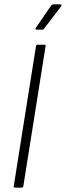

<svg xmlns="http://www.w3.org/2000/svg" viewBox="-20 -860 302 880"><path d="M49 0Q42 0 43 -7L145 -649Q146 -655 152 -655H183Q190 -655 189 -649L87 -7Q86 0 79 0ZM147 -724Q144 -724 143 -726Q142 -728 144 -732L214 -834Q219 -840 224 -840H257Q261 -840 262 -837.5Q263 -835 261 -832L183 -730Q181 -726 178.5 -725Q176 -724 172 -724Z"/></svg>

Font: Sofia Sans Condensed Light
Style: Italic
Weight: 300
Italic angle: -9°
Version: Version 4.100